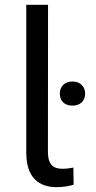

<svg xmlns="http://www.w3.org/2000/svg" viewBox="-20 -770 396 796"><path d="M88.9 -750V-137.7C88.9 -31.7 142.6 5.9 214.8 5.9C243.7 5.9 269 1 285.2 -4.4L284.2 -75.2C273.9 -73.2 256.3 -70.3 240.2 -70.3C206.1 -70.3 178.7 -81.5 178.7 -140.6L179.2 -750ZM228 -381.8C228 -353 246.1 -332 280.3 -332C314 -332 333 -353 333 -381.8C333 -409.7 314 -432.1 280.3 -432.1C246.1 -432.1 228 -409.7 228 -381.8Z"/></svg>

Font: Bert Sans
Style: Regular
Weight: 400
Designer: Christian Robertson (Google), Cristiano Sobral
Foundry: Google, Cristiano Sobral
Version: Version 3.101